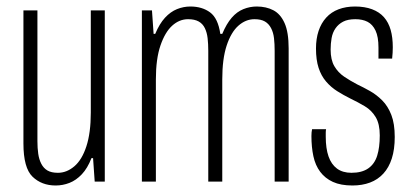

<svg xmlns="http://www.w3.org/2000/svg" viewBox="-20 -558 1259 590"><path d="M151 12Q108 12 80 -15Q52 -42 52 -117V-526H95V-124Q95 -103 97.5 -85.5Q100 -68 107 -54.5Q114 -41 126 -34Q138 -27 158 -27Q185 -27 208.5 -47Q232 -67 245.5 -108.5Q259 -150 259 -212V-526H302V0H271L266 -72H261Q249 -41 231.5 -22.5Q214 -4 193.5 4Q173 12 151 12Z M416 0V-526H447L452 -454H457Q470 -485 487 -503.5Q504 -522 524 -530Q544 -538 565 -538Q601 -538 625.5 -520Q650 -502 657 -454H663Q676 -485 692 -503.5Q708 -522 728 -530Q748 -538 769 -538Q798 -538 820 -526.5Q842 -515 854.5 -487Q867 -459 867 -409V0H824V-402Q824 -423 822 -440.5Q820 -458 813 -471.5Q806 -485 794 -492Q782 -499 762 -499Q735 -499 712.5 -479Q690 -459 676.5 -418Q663 -377 663 -314V0H620V-402Q620 -423 618 -440.5Q616 -458 609.5 -471.5Q603 -485 590.5 -492Q578 -499 558 -499Q531 -499 509 -479Q487 -459 473 -418Q459 -377 459 -314V0Z M1063 12Q1027 12 1003 1Q979 -10 964 -30Q949 -50 943 -78Q937 -106 937 -140Q937 -146 937.5 -151.5Q938 -157 939 -161H982Q981 -156 981 -150Q981 -144 981 -138Q981 -102 989.5 -77.5Q998 -53 1015.5 -40Q1033 -27 1060 -27Q1092 -27 1111.5 -40.5Q1131 -54 1139 -79.5Q1147 -105 1147 -142Q1147 -177 1134.5 -198Q1122 -219 1101 -231.5Q1080 -244 1057 -255Q1035 -266 1016 -278Q997 -290 982 -307.5Q967 -325 959 -349.5Q951 -374 951 -409Q951 -439 959 -463Q967 -487 982.5 -504Q998 -521 1020.5 -529.5Q1043 -538 1071 -538Q1101 -538 1123.5 -529.5Q1146 -521 1160 -505Q1174 -489 1180.5 -466Q1187 -443 1187 -413Q1187 -405 1186.5 -396Q1186 -387 1185 -378H1143V-412Q1143 -445 1134 -464Q1125 -483 1109.5 -491Q1094 -499 1072 -499Q1049 -499 1034.5 -491.5Q1020 -484 1011 -471Q1002 -458 999 -441Q996 -424 996 -406Q996 -374 1007.5 -354.5Q1019 -335 1037.5 -322.5Q1056 -310 1077 -299Q1096 -290 1116.5 -278.5Q1137 -267 1154.5 -249.5Q1172 -232 1182.5 -205Q1193 -178 1193 -137Q1193 -99 1184 -71Q1175 -43 1158 -24.5Q1141 -6 1117 3Q1093 12 1063 12Z"/></svg>

Font: Archivo ExtraCondensed Thin
Style: Regular
Weight: 250
Width: 2
Designer: Hector Gatti
Foundry: Omnibus-Type
Version: Version 2.001